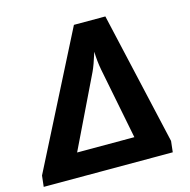

<svg xmlns="http://www.w3.org/2000/svg" viewBox="-119 -791 884 891"><g transform="rotate(-15 323.0 -345.0)"><path d="M609 -53 603 0H-17L-11 -53L313 -690H464ZM449 -114 381 -458Q373 -501 372 -545Q353 -484 340 -457L174 -114Z"/></g></svg>

Font: Exo 2.0
Style: Bold Italic
Weight: 700
Italic angle: -8°
Designer: Natanael Gama
Version: Version 1.001;PS 001.001;hotconv 1.0.70;makeotf.lib2.5.58329